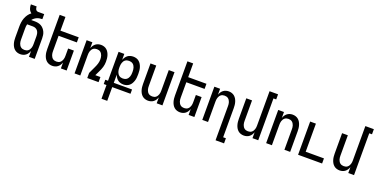

<svg xmlns="http://www.w3.org/2000/svg" viewBox="-22 -1673 5544 2825"><g transform="rotate(20 2750.0 -260.0)"><path d="M213 8Q189 8 165.5 0.5Q142 -7 123.5 -23Q105 -39 93 -60Q81 -81 74 -104.5Q67 -128 64.5 -152Q62 -176 62 -200V-367Q62 -402 66.5 -436Q71 -470 83 -502.5Q95 -535 115 -563.5Q135 -592 163 -613Q149 -623 138.5 -637Q128 -651 122 -667Q116 -683 113.5 -700.5Q111 -718 111 -735H201Q201 -723 203 -711.5Q205 -700 211 -689.5Q217 -679 227.5 -673Q238 -667 250 -667H344V-588Q323 -588 301.5 -584.5Q280 -581 260.5 -572.5Q241 -564 224 -550.5Q207 -537 194 -520H250Q276 -520 302 -515Q328 -510 350.5 -497.5Q373 -485 390.5 -465Q408 -445 419 -421.5Q430 -398 434 -372Q438 -346 438 -320V0H348V-93Q341 -72 328.5 -52.5Q316 -33 298 -19Q280 -5 258 1.5Q236 8 213 8ZM250 -72Q265 -72 280 -76Q295 -80 307 -89.5Q319 -99 327 -112Q335 -125 340 -139.5Q345 -154 346.5 -169.5Q348 -185 348 -200V-320Q348 -342 343.5 -364Q339 -386 326 -404Q313 -422 292.5 -431Q272 -440 250 -440H159Q154 -422 153 -404Q152 -386 152 -367V-200Q152 -185 153.5 -169.5Q155 -154 160 -139.5Q165 -125 173 -112Q181 -99 193 -89.5Q205 -80 220 -76Q235 -72 250 -72Z M713 8Q689 8 665.5 0.5Q642 -7 623.5 -23Q605 -39 593 -60Q581 -81 574 -104.5Q567 -128 564.5 -152Q562 -176 562 -200V-735H652V-520H938V-440H652V-200Q652 -185 653.5 -169.5Q655 -154 660 -139.5Q665 -125 673 -112Q681 -99 693 -89.5Q705 -80 720 -76Q735 -72 750 -72Q765 -72 780 -76Q795 -80 807 -89.5Q819 -99 827 -112Q835 -125 840 -139.5Q845 -154 846.5 -169.5Q848 -185 848 -200V-312H938V0H848V-93Q841 -72 828.5 -52.5Q816 -33 798 -19Q780 -5 758 1.5Q736 8 713 8Z M1062 0V-520H1152V-427Q1159 -448 1171.5 -467.5Q1184 -487 1202 -501Q1220 -515 1242 -521.5Q1264 -528 1287 -528Q1311 -528 1334.5 -520.5Q1358 -513 1376.5 -497Q1395 -481 1407 -460Q1419 -439 1426 -416Q1433 -393 1435.5 -368.5Q1438 -344 1438 -320Q1438 -298 1435 -277Q1432 -256 1426 -235Q1420 -214 1411.5 -194Q1403 -174 1394 -155L1358 -80H1438V0H1261V-80L1312 -189Q1327 -220 1337.5 -253Q1348 -286 1348 -320Q1348 -335 1346.5 -350.5Q1345 -366 1340 -380.5Q1335 -395 1327 -408Q1319 -421 1307 -430.5Q1295 -440 1280 -444Q1265 -448 1250 -448Q1235 -448 1220 -444Q1205 -440 1193 -430.5Q1181 -421 1173 -408Q1165 -395 1160 -380.5Q1155 -366 1153.5 -350.5Q1152 -335 1152 -320V0Z M1562 215V0H1519V-67H1562V-520H1652V-426Q1660 -448 1673 -467.5Q1686 -487 1704 -501Q1722 -515 1745 -521.5Q1768 -528 1791 -528Q1816 -528 1839.5 -521Q1863 -514 1882 -498Q1901 -482 1913.5 -461Q1926 -440 1933.5 -416.5Q1941 -393 1943.5 -368.5Q1946 -344 1946 -320V-300Q1946 -276 1943.5 -251.5Q1941 -227 1933.5 -204Q1926 -181 1913.5 -159.5Q1901 -138 1882 -122.5Q1863 -107 1839.5 -99.5Q1816 -92 1791 -92Q1768 -92 1745 -98.5Q1722 -105 1704 -119Q1686 -133 1673 -153Q1660 -173 1652 -195V-67H1938V0H1652V215ZM1754 -172Q1769 -172 1784.5 -176Q1800 -180 1812.5 -189.5Q1825 -199 1833.5 -212Q1842 -225 1847 -239.5Q1852 -254 1854 -269.5Q1856 -285 1856 -300V-320Q1856 -335 1854 -350.5Q1852 -366 1847 -381Q1842 -396 1833.5 -409Q1825 -422 1812.5 -431Q1800 -440 1784.5 -444Q1769 -448 1754 -448Q1739 -448 1723.5 -444Q1708 -440 1695.5 -431Q1683 -422 1674.5 -409Q1666 -396 1661 -381Q1656 -366 1654 -350.5Q1652 -335 1652 -320V-300Q1652 -285 1654 -269.5Q1656 -254 1661 -239.5Q1666 -225 1674.5 -212Q1683 -199 1695.5 -189.5Q1708 -180 1723.5 -176Q1739 -172 1754 -172Z M2213 8Q2189 8 2165.5 0.5Q2142 -7 2123.5 -23Q2105 -39 2093 -60Q2081 -81 2074 -104.5Q2067 -128 2064.5 -152Q2062 -176 2062 -200V-520H2152V-200Q2152 -185 2153.5 -169.5Q2155 -154 2160 -139.5Q2165 -125 2173 -112Q2181 -99 2193 -89.5Q2205 -80 2220 -76Q2235 -72 2250 -72Q2265 -72 2280 -76Q2295 -80 2307 -89.5Q2319 -99 2327 -112Q2335 -125 2340 -139.5Q2345 -154 2346.5 -169.5Q2348 -185 2348 -200V-520H2438V0H2348V-93Q2341 -72 2328.5 -52.5Q2316 -33 2298 -19Q2280 -5 2258 1.5Q2236 8 2213 8Z M2713 8Q2689 8 2665.5 0.5Q2642 -7 2623.5 -23Q2605 -39 2593 -60Q2581 -81 2574 -104.5Q2567 -128 2564.5 -152Q2562 -176 2562 -200V-735H2652V-520H2938V-440H2652V-200Q2652 -185 2653.5 -169.5Q2655 -154 2660 -139.5Q2665 -125 2673 -112Q2681 -99 2693 -89.5Q2705 -80 2720 -76Q2735 -72 2750 -72Q2765 -72 2780 -76Q2795 -80 2807 -89.5Q2819 -99 2827 -112Q2835 -125 2840 -139.5Q2845 -154 2846.5 -169.5Q2848 -185 2848 -200V-312H2938V0H2848V-93Q2841 -72 2828.5 -52.5Q2816 -33 2798 -19Q2780 -5 2758 1.5Q2736 8 2713 8Z M3348 215V-320Q3348 -335 3346.5 -350.5Q3345 -366 3340 -380.5Q3335 -395 3327 -408Q3319 -421 3307 -430.5Q3295 -440 3280 -444Q3265 -448 3250 -448Q3235 -448 3220 -444Q3205 -440 3193 -430.5Q3181 -421 3173 -408Q3165 -395 3160 -380.5Q3155 -366 3153.5 -350.5Q3152 -335 3152 -320V0H3062V-520H3152V-427Q3159 -448 3171.5 -467.5Q3184 -487 3202 -501Q3220 -515 3242 -521.5Q3264 -528 3287 -528Q3311 -528 3334.5 -520.5Q3358 -513 3376.5 -497Q3395 -481 3407 -460Q3419 -439 3426 -415.5Q3433 -392 3435.5 -368Q3438 -344 3438 -320V135H3481V215Z M3713 8Q3689 8 3665.5 0.5Q3642 -7 3623.5 -23Q3605 -39 3593 -60Q3581 -81 3574 -104.5Q3567 -128 3564.5 -152Q3562 -176 3562 -200V-520H3652V-200Q3652 -185 3653.5 -169.5Q3655 -154 3660 -139.5Q3665 -125 3673 -112Q3681 -99 3693 -89.5Q3705 -80 3720 -76Q3735 -72 3750 -72Q3765 -72 3780 -76Q3795 -80 3807 -89.5Q3819 -99 3827 -112Q3835 -125 3840 -139.5Q3845 -154 3846.5 -169.5Q3848 -185 3848 -200V-735H3981V-655H3938V0H3848V-93Q3841 -72 3828.5 -52.5Q3816 -33 3798 -19Q3780 -5 3758 1.5Q3736 8 3713 8Z M4062 0V-520H4152V-427Q4159 -448 4171.5 -467.5Q4184 -487 4202 -501Q4220 -515 4242 -521.5Q4264 -528 4287 -528Q4311 -528 4334.5 -520.5Q4358 -513 4376.5 -497Q4395 -481 4407 -460Q4419 -439 4426 -415.5Q4433 -392 4435.5 -368Q4438 -344 4438 -320V0H4348V-320Q4348 -335 4346.5 -350.5Q4345 -366 4340 -380.5Q4335 -395 4327 -408Q4319 -421 4307 -430.5Q4295 -440 4280 -444Q4265 -448 4250 -448Q4235 -448 4220 -444Q4205 -440 4193 -430.5Q4181 -421 4173 -408Q4165 -395 4160 -380.5Q4155 -366 4153.5 -350.5Q4152 -335 4152 -320V0Z M4562 0V-520H4652V-80H4938V0Z M5213 8Q5189 8 5165.5 0.5Q5142 -7 5123.5 -23Q5105 -39 5093 -60Q5081 -81 5074 -104.5Q5067 -128 5064.5 -152Q5062 -176 5062 -200V-520H5152V-200Q5152 -185 5153.5 -169.5Q5155 -154 5160 -139.5Q5165 -125 5173 -112Q5181 -99 5193 -89.5Q5205 -80 5220 -76Q5235 -72 5250 -72Q5265 -72 5280 -76Q5295 -80 5307 -89.5Q5319 -99 5327 -112Q5335 -125 5340 -139.5Q5345 -154 5346.5 -169.5Q5348 -185 5348 -200V-735H5481V-655H5438V0H5348V-93Q5341 -72 5328.5 -52.5Q5316 -33 5298 -19Q5280 -5 5258 1.5Q5236 8 5213 8Z"/></g></svg>

Font: Iosevka Medium
Style: Regular
Weight: 500
Monospace: yes
Designer: Belleve Invis
Foundry: Belleve Invis
Version: Version 32.5.0; ttfautohint (v1.8.4)